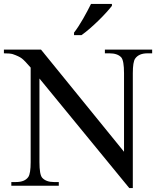

<svg xmlns="http://www.w3.org/2000/svg" viewBox="-34 -951 814 983"><path d="M-14 -697H176L601 -174V-576Q601 -640 587 -657Q568 -678 526 -678H503V-697H745V-678H721Q677 -678 658 -651Q646 -634 646 -576V12H628L168 -549V-121Q168 -57 182 -41Q202 -19 242 -19H267V0H24V-19H48Q93 -19 111 -45Q123 -63 123 -121V-605Q92 -641 77.5 -652Q63 -663 31 -674Q17 -678 -14 -678ZM345 -784Q356 -798 368 -816.5Q380 -835 391.5 -855Q403 -875 413.5 -895Q424 -915 432 -931H539V-921Q529 -908 511 -888Q493 -868 471 -846.5Q449 -825 426 -805Q403 -785 383 -771H345Z"/></svg>

Font: MM Ethnic
Style: Regular
Weight: 400
Designer: Khon Soe Zaw Thu
Version: Version 1.00 July 18, 2016, initial release